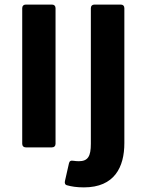

<svg xmlns="http://www.w3.org/2000/svg" viewBox="-20 -644 641 839"><path d="M77.1 -608.4V-15.6C77.1 -5.9 83 0 92.8 0H207C216.8 0 222.7 -5.9 222.7 -15.6V-608.4C222.7 -618.2 216.8 -624 207 -624H92.8C83 -624 77.1 -618.2 77.1 -608.4ZM274.4 166C292 170.9 314.5 174.8 346.7 174.8C480.5 174.8 523.4 85.9 523.4 -18.6V-608.4C523.4 -618.2 517.6 -624 507.8 -624H392.6C382.8 -624 377 -618.2 377 -608.4V-15.6C377 39.1 364.3 60.5 324.2 60.5C316.4 60.5 308.6 59.6 300.8 58.6C290 56.6 283.2 59.6 281.2 70.3L263.7 147.5C261.7 157.2 264.6 164.1 274.4 166Z"/></svg>

Font: Ed Sans Neue
Style: Bold
Weight: 700
Designer: Stephen Hutchings
Version: Version 1.004;PS 001.004;hotconv 1.0.88;makeotf.lib2.5.64775